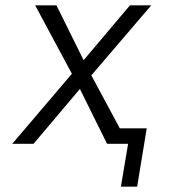

<svg xmlns="http://www.w3.org/2000/svg" viewBox="-20 -540 640 721"><path d="M434 161 461 0H382L280 -206L106 0H26L250 -263L112 -520H192L294 -314L468 -520H548L323 -257L430 -58H531L495 161Z"/></svg>

Font: Iosevka Light Extended Oblique
Style: Regular
Weight: 300
Width: 7
Italic angle: -9°
Monospace: yes
Designer: Belleve Invis
Foundry: Belleve Invis
Version: Version 32.5.0; ttfautohint (v1.8.4)